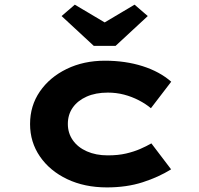

<svg xmlns="http://www.w3.org/2000/svg" viewBox="-20 -806 866 836"><path d="M445.4 10Q348.2 10 272.5 -26Q196.9 -62 153.9 -124.6Q110.9 -187.1 110.9 -265.9Q110.9 -345.6 153.6 -407.7Q196.3 -469.7 270.2 -505.7Q344.2 -541.7 436.8 -541.7Q525.9 -541.7 600.7 -518Q675.5 -494.2 725.5 -450.2L637.1 -334.8Q615 -353.5 584.5 -369.3Q554 -385.1 520.1 -394Q486.2 -402.8 449.7 -402.8Q396.2 -402.8 357.1 -385.3Q318.1 -367.9 296.7 -337.4Q275.4 -307 275.4 -266.4Q275.4 -226.5 297.1 -195.5Q318.8 -164.4 358.2 -147Q397.7 -129.5 449 -129.5Q494.5 -129.5 529.1 -137.6Q563.8 -145.8 590.8 -157.6Q617.9 -169.4 639.1 -181.7L725 -68.7Q671.1 -35 601.4 -12.5Q531.7 10 445.4 10ZM388.2 -606.4 248.2 -736.1 305.7 -785.7 450.8 -699.5H420.8L565.9 -785.7L623.4 -736.1L483.4 -606.4Z"/></svg>

Font: Lexend Tera
Style: Regular
Weight: 400
Designer: Bonnie Shaver-Troup, Thomas Jockin
Foundry: Lexend
Version: Version 1.007